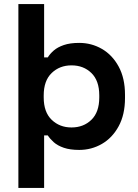

<svg xmlns="http://www.w3.org/2000/svg" viewBox="-20 -720 678 940"><path d="M70 200V-700H196V-439H214Q225 -457 243.5 -473Q262 -489 292.5 -499.5Q323 -510 368 -510Q428 -510 479 -480.5Q530 -451 561 -394Q592 -337 592 -256V-240Q592 -159 561 -102Q530 -45 479 -15.5Q428 14 368 14Q323 14 292.5 3.5Q262 -7 243.5 -23.5Q225 -40 214 -57H196V200ZM466 -243V-253Q466 -325 427.5 -362.5Q389 -400 330 -400Q272 -400 233 -362.5Q194 -325 194 -253V-243Q194 -171 233 -133.5Q272 -96 330 -96Q389 -96 427.5 -133.5Q466 -171 466 -243Z"/></svg>

Font: Space 7353
Style: Regular
Weight: 400
Designer: Christine Claussen + Ruben Lyon  (Space 7353)
Version: Version 1.000;FEAKit 1.0